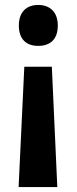

<svg xmlns="http://www.w3.org/2000/svg" viewBox="-20 -565 309 774"><path d="M213 -462C213 -517 181 -545 134 -545C86 -545 56 -516 56 -462C56 -407 86 -380 134 -380C183 -380 213 -407 213 -462ZM78 -296 55 189H211L189 -296Z"/></svg>

Font: Noto Sans Telugu Condensed
Style: Bold
Weight: 700
Width: 3
Designer: Jelle Bosma - Monotype Design Team
Foundry: Monotype Imaging Inc.
Version: Version 2.005